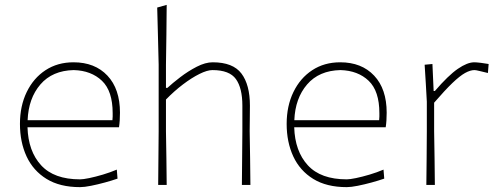

<svg xmlns="http://www.w3.org/2000/svg" viewBox="-20 -760 2058 789"><path d="M309 9Q226 9 171.2 -24.8Q116.5 -58.5 89.2 -117.2Q62 -176 62 -251Q62 -324.5 89.8 -381.8Q117.5 -439 167 -471.5Q216.5 -504 282 -504Q370 -504 421.5 -449.2Q473 -394.5 473 -297Q473 -262.5 469 -237H93Q96 -138.5 149 -80.8Q202 -23 309 -23Q321.5 -23 347 -28.2Q372.5 -33.5 402.8 -42.5Q433 -51.5 460 -63L463 -26Q440 -18 410.8 -10Q381.5 -2 354 3.5Q326.5 9 309 9ZM283 -472Q195 -470 146 -413Q97 -356 93.5 -266H442Q443 -273.5 443 -280.8Q443 -288 443 -295Q443 -386 399 -428Q355 -470 283 -472Z M630 0Q630.5 -56.5 631 -108.5Q631.5 -160.5 632 -221V-494Q630.5 -558 629 -616.5Q627.5 -675 626 -729L665 -740Q664.5 -678 663.8 -618Q663 -558 662 -494V-399H668Q688.5 -418 720.8 -442.8Q753 -467.5 788.5 -485.8Q824 -504 854 -504Q937.5 -504 972.2 -457.8Q1007 -411.5 1007 -326Q1007 -294 1006.5 -267.2Q1006 -240.5 1006 -221Q1007 -160.5 1007.8 -108.5Q1008.5 -56.5 1009 0H974Q974.5 -56.5 975 -108.5Q975.5 -160.5 976 -221V-326Q976 -398 949.5 -435Q923 -472 853 -472Q831.5 -472 799.8 -456.2Q768 -440.5 732 -413.2Q696 -386 662 -351V-221Q663 -160.5 663.8 -108.5Q664.5 -56.5 665 0Z M1405 9Q1322 9 1267.2 -24.8Q1212.5 -58.5 1185.2 -117.2Q1158 -176 1158 -251Q1158 -324.5 1185.8 -381.8Q1213.5 -439 1263 -471.5Q1312.5 -504 1378 -504Q1466 -504 1517.5 -449.2Q1569 -394.5 1569 -297Q1569 -262.5 1565 -237H1189Q1192 -138.5 1245 -80.8Q1298 -23 1405 -23Q1417.5 -23 1443 -28.2Q1468.5 -33.5 1498.8 -42.5Q1529 -51.5 1556 -63L1559 -26Q1536 -18 1506.8 -10Q1477.5 -2 1450 3.5Q1422.5 9 1405 9ZM1379 -472Q1291 -470 1242 -413Q1193 -356 1189.5 -266H1538Q1539 -273.5 1539 -280.8Q1539 -288 1539 -295Q1539 -386 1495 -428Q1451 -470 1379 -472Z M1732 0Q1733 -56.5 1733.2 -108.5Q1733.5 -160.5 1734 -221V-342Q1732 -378.5 1729.8 -416.8Q1727.5 -455 1725 -494L1757 -497L1762 -386H1767Q1822.5 -450.5 1861.5 -477.2Q1900.5 -504 1929 -504Q1937.5 -504 1956 -501.8Q1974.5 -499.5 1988 -497L1985 -460Q1966.5 -464.5 1951 -468.2Q1935.5 -472 1930 -472Q1912.5 -472 1891 -460Q1869.5 -448 1839 -418.8Q1808.5 -389.5 1764 -338V-221Q1765 -160.5 1765.8 -108.5Q1766.5 -56.5 1767 0Z"/></svg>

Font: Commissioner Loud Thin
Style: Regular
Weight: 100
Designer: Kostas Bartsokas
Foundry: Kostas Bartsokas
Version: Version 1.000; ttfautohint (v1.8.3)